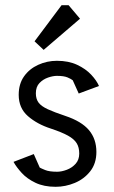

<svg xmlns="http://www.w3.org/2000/svg" viewBox="-20 -715 437 739"><path d="M194 4Q149 4 116.5 -11.5Q84 -27 63.5 -49.5Q43 -72 32 -92L110 -122L133 -70Q138 -67 154 -60.5Q170 -54 200 -54Q217 -54 237 -61.5Q257 -69 271 -84.5Q285 -100 285 -124Q285 -148 275 -164Q265 -180 241.5 -193Q218 -206 176 -220Q123 -237 87.5 -268Q52 -299 52 -350Q52 -392 72.5 -421Q93 -450 127 -465.5Q161 -481 199 -481Q244 -481 277 -465.5Q310 -450 331 -427.5Q352 -405 361 -384L283 -355L260 -406Q254 -411 240 -417Q226 -423 199 -423Q184 -423 165 -416.5Q146 -410 132 -395.5Q118 -381 118 -356Q118 -334 128.5 -320Q139 -306 164 -294.5Q189 -283 231 -269Q294 -248 322.5 -214Q351 -180 351 -130Q351 -86 327.5 -56Q304 -26 268 -11Q232 4 194 4ZM148 -523 113 -556 217 -695H244L288 -643Z"/></svg>

Font: Kreon Light Light
Style: Regular
Weight: 300
Version: Version 2.002